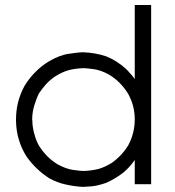

<svg xmlns="http://www.w3.org/2000/svg" viewBox="-20 -727 699 766"><path d="M517.6 -411.1Q517.6 -442.4 517.6 -473.6Q517.6 -504.9 517.6 -536.1Q517.6 -561.5 517.6 -586.9Q517.6 -612.3 517.6 -636.7Q517.6 -654.3 517.6 -671.9Q517.6 -689.5 517.6 -707Q519.5 -707 521.5 -707Q523.4 -707 525.4 -707Q527.3 -707 529.3 -707Q530.3 -707 532.2 -707Q536.1 -707 540 -707Q543.9 -707 547.9 -707Q551.8 -707 555.7 -707Q559.6 -707 563.5 -707Q568.4 -707 573.2 -707Q578.1 -707 583 -707Q583 -706.1 583 -704.1Q583 -702.1 583 -700.2Q583 -620.1 583 -541Q583 -460.9 583 -381.8Q583 -327.1 583 -272.5Q583 -217.8 583 -163.1Q583 -121.1 583 -78.1Q583 -35.2 583 7.8Q581.1 7.8 579.1 7.8Q577.1 7.8 575.2 7.8Q569.3 7.8 563.5 7.8Q558.6 7.8 552.7 7.8Q548.8 7.8 544.9 7.8Q541 7.8 537.1 7.8Q532.2 7.8 527.3 7.8Q522.5 7.8 517.6 7.8Q517.6 5.9 517.6 3.9Q517.6 2 517.6 0Q517.6 -13.7 517.6 -26.4Q517.6 -40 517.6 -52.7Q517.6 -61.5 517.6 -71.3Q517.6 -80.1 517.6 -88.9Q507.8 -74.2 496.1 -61.5Q484.4 -48.8 471.7 -38.1Q455.1 -25.4 438.5 -15.6Q420.9 -4.9 402.3 2.9Q365.2 15.6 341.8 16.6Q317.4 18.6 310.5 18.6Q274.4 16.6 241.2 8.8Q209 2 176.8 -15.6Q149.4 -33.2 127 -54.7Q104.5 -76.2 85.9 -102.5Q45.9 -166 43.9 -242.2Q43.9 -246.1 43.9 -251Q43.9 -322.3 78.1 -384.8Q96.7 -415 120.1 -438.5Q143.6 -462.9 173.8 -481.4Q217.8 -507.8 256.8 -512.7Q295.9 -518.6 310.5 -518.6Q335 -517.6 358.4 -513.7Q380.9 -509.8 404.3 -502Q425.8 -493.2 444.3 -481.4Q462.9 -469.7 480.5 -454.1Q490.2 -445.3 498 -435.5Q506.8 -426.8 514.6 -416Q515.6 -415 515.6 -414.1Q516.6 -412.1 517.6 -411.1ZM108.4 -250Q108.4 -246.1 109.4 -242.2Q109.4 -238.3 109.4 -234.4Q111.3 -210.9 118.2 -188.5Q124 -166 135.7 -145.5Q150.4 -122.1 168.9 -103.5Q187.5 -85 210 -71.3Q244.1 -52.7 273.4 -48.8Q302.7 -44.9 313.5 -44.9Q343.8 -45.9 372.1 -52.7Q399.4 -60.5 425.8 -77.1Q445.3 -90.8 461.9 -108.4Q478.5 -126 491.2 -146.5Q517.6 -195.3 517.6 -251Q517.6 -306.6 490.2 -354.5Q475.6 -377.9 457 -396.5Q438.5 -415 416 -428.7Q382.8 -447.3 353.5 -451.2Q324.2 -455.1 313.5 -455.1Q282.2 -454.1 254.9 -447.3Q227.5 -439.5 201.2 -422.9Q180.7 -409.2 164.1 -391.6Q148.4 -374 134.8 -353.5Q126 -335.9 117.2 -307.6Q108.4 -279.3 108.4 -250Z"/></svg>

Font: LeFont
Style: Light
Weight: 300
Designer: Leryon MEDIA
Version: Version 1.0